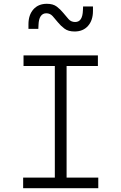

<svg xmlns="http://www.w3.org/2000/svg" viewBox="-20 -992 640 1012"><path d="M102 0H498V-56H331V-644H496V-700H104V-644H269V-56H102ZM130 -840H182L183 -861Q184 -891 194.5 -906.5Q205 -922 224 -922Q244 -922 257.5 -907Q271 -892 285.5 -874Q300 -856 320 -841Q340 -826 373 -826Q418 -826 444 -855.5Q470 -885 470 -934V-958H418L417 -937Q416 -907 406 -891.5Q396 -876 376 -876Q355 -876 341.5 -891Q328 -906 313.5 -924Q299 -942 279.5 -957Q260 -972 227 -972Q182 -972 156 -942.5Q130 -913 130 -864Z"/></svg>

Font: CommitMonoV143 ExtLt
Style: Regular
Weight: 200
Monospace: yes
Designer: Eigil Nikolajsen
Foundry: Eigil Nikolajsen
Version: Version 1.143